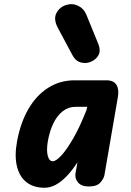

<svg xmlns="http://www.w3.org/2000/svg" viewBox="-20 -879 619 905"><path d="M190 6Q138 6 104.8 -20.2Q71.5 -46.5 59.8 -95.2Q48 -144 60 -210.5Q76 -299.5 113.5 -364.5Q151 -429.5 206.8 -465Q262.5 -500.5 332 -500.5H481.5Q516 -500.5 529 -478.8Q542 -457 535.5 -421L472 -52.5Q469 -37 453 -18.5Q437 0 398 0Q364 0 347.8 -19Q331.5 -38 336 -62.5L345 -114Q319.5 -74.5 293.5 -47.8Q267.5 -21 241.8 -7.5Q216 6 190 6ZM229 -119Q244 -119 269.5 -146.5Q295 -174 326 -228Q357 -282 388 -361L391 -375.5H336Q302.5 -375.5 276 -355Q249.5 -334.5 231.5 -297.5Q213.5 -260.5 205 -210.5Q198.5 -169.5 205.2 -144.2Q212 -119 229 -119ZM415 -591Q391.5 -578 364.5 -583.8Q337.5 -589.5 322 -618L253 -747Q231 -788.5 245.8 -817Q260.5 -845.5 290.5 -855Q320.5 -865 347.8 -852Q375 -839 386.5 -811L443.5 -671.5Q455 -642 446 -622.5Q437 -603 415 -591Z"/></svg>

Font: Edu AU VIC WA NT Pre
Style: Bold
Weight: 700
Designer: Tina and Corey Anderson, Eben Sorkin, Mirko Velimirovic
Foundry: Google for Education
Version: Version 1.001